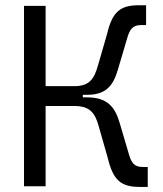

<svg xmlns="http://www.w3.org/2000/svg" viewBox="-20 -716 626 738"><path d="M72.3 0H155.3V-308.6H265.1C324.7 -308.6 345.7 -283.7 360.8 -226.1L394.5 -107.9C414.6 -24.9 443.8 2.4 515.6 2.4H547.9V-74.2H528.3C497.1 -74.2 485.4 -88.4 475.1 -124.5L439.5 -245.1C421.4 -306.6 390.6 -341.8 314.9 -341.8H298.3V-351.6H314.9C387.7 -351.6 415 -386.7 433.1 -448.2L468.8 -568.8C479 -605 491.2 -619.6 522 -619.6H541.5V-695.8H512.7C440.4 -695.8 411.1 -668.5 391.6 -585.4L357.4 -467.3C341.8 -409.2 321.3 -384.8 265.1 -384.8H155.3V-693.4H72.3Z"/></svg>

Font: Cascadia Mono PL SemiLight
Style: Regular
Weight: 350
Monospace: yes
Designer: Aaron Bell
Foundry: Saja Typeworks
Version: Version 2404.023